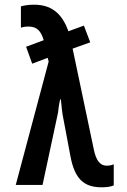

<svg xmlns="http://www.w3.org/2000/svg" viewBox="-20 -787 540 817"><path d="M412 10C433 10 450 8 464 2V-88C456 -84 445 -82 434 -82C407 -82 389 -102 379 -152L289 -580L364 -607L337 -678L271 -654C242 -736 193 -767 125 -767C100 -767 84 -764 69 -760V-669C77 -672 87 -674 101 -674C137 -674 154 -656 166 -616L91 -588L117 -516L183 -541L187 -525L47 0H161L227 -308C228 -320 231 -343 236 -364H239C242 -335 244 -308 250 -280L280 -121C298 -26 337 10 412 10Z"/></svg>

Font: Noto Sans Mono ExtraCondensed SemiBold
Style: Regular
Weight: 600
Width: 2
Designer: Monotype Design Team
Foundry: Monotype Imaging Inc.
Version: Version 2.014